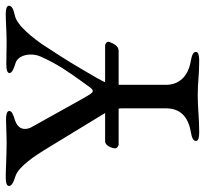

<svg xmlns="http://www.w3.org/2000/svg" viewBox="-42 -650 698 653"><g transform="rotate(-90 306.5 -324.0)"><path d="M264 -108C264 -60 236 -33 186 -24C163 -20 153 -15 153 -6C153 2 165 5 182 5C236 5 260 0 310 0C356 0 373 5 427 5C444 5 456 2 456 -6C456 -15 446 -20 423 -24C373 -33 344 -63 344 -108V-269H459C476 -269 484 -285 490 -301C493 -308 484 -315 477 -315H353C356 -323 362 -333 369 -346C415 -425 426 -444 480 -526C501 -557 545 -615 580 -622C603 -627 613 -633 613 -642C613 -650 601 -653 584 -653C561 -653 525 -650 488 -650C459 -650 443 -651 413 -651C396 -651 384 -648 384 -640C384 -631 403 -624 417 -620C436 -615 447 -593 447 -568C447 -557 445 -545 440 -534C414 -476 389 -441 356 -395C338 -371 331 -357 323 -357C316 -357 310 -369 295 -395L203 -560C196 -571 194 -580 194 -588C194 -608 211 -617 222 -621C244 -628 255 -632 255 -641C255 -649 243 -652 226 -652C205 -652 177 -650 146 -650C100 -650 59 -653 29 -653C12 -653 0 -650 0 -642C0 -633 11 -627 33 -620C67 -610 107 -546 122 -522L239 -330C241 -327 244 -322 248 -315H152C136 -315 128 -290 128 -281C128 -275 135 -269 142 -269H263C264 -265 264 -261 264 -256Z"/></g></svg>

Font: EB Garamond 12
Style: Regular
Weight: 400
Version: Version 0.016+